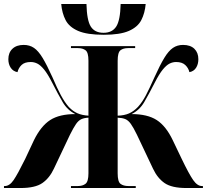

<svg xmlns="http://www.w3.org/2000/svg" viewBox="-20 -946 1041 966"><path d="M502 -771Q418 -771 373 -790.5Q328 -810 310 -845Q292 -880 288 -926H415Q417 -843 437 -812Q457 -781 501 -781Q544 -781 564.5 -812Q585 -843 587 -926H713Q709 -880 691 -845Q673 -810 628.5 -790.5Q584 -771 502 -771ZM0 0V-10H4Q28 -10 48.5 -40Q69 -70 107 -147L151 -241Q186 -312 232.5 -342Q279 -372 359 -372Q319 -392 295.5 -432Q272 -472 242 -531Q220 -574 202 -596Q184 -618 168 -626Q152 -634 135 -634Q104 -634 88.5 -619Q73 -604 68 -583Q46 -587 34 -605Q22 -623 22 -648Q22 -681 42.5 -700.5Q63 -720 99 -720Q129 -720 151 -705Q173 -690 194.5 -654.5Q216 -619 244 -557Q267 -503 286 -467.5Q305 -432 326 -408Q347 -386 370 -376Q393 -366 425 -364V-641Q425 -682 410.5 -693Q396 -704 372 -704H337V-714H660V-704H625Q600 -704 586 -693Q572 -682 572 -640V-364Q606 -365 629.5 -375.5Q653 -386 674 -408Q696 -432 714.5 -467.5Q733 -503 757 -557Q785 -619 806.5 -654.5Q828 -690 850 -705Q872 -720 901 -720Q938 -720 958 -700.5Q978 -681 978 -648Q978 -623 966.5 -605Q955 -587 933 -583Q928 -604 912 -619Q896 -634 866 -634Q849 -634 833 -626Q817 -618 799 -596Q781 -574 759 -531Q729 -472 705.5 -432Q682 -392 642 -372Q722 -372 768.5 -342Q815 -312 849 -241L894 -147Q931 -70 952 -40Q973 -10 996 -10H1001V0H918Q844 0 808 -25Q772 -50 750 -97L669 -268Q651 -305 638 -323Q625 -341 610 -347Q595 -353 572 -354V-74Q572 -32 586.5 -21Q601 -10 626 -10H663V0H337V-10H372Q396 -10 410.5 -21.5Q425 -33 425 -74V-354Q404 -353 389.5 -346.5Q375 -340 362.5 -322Q350 -304 332 -268L251 -97Q229 -50 193 -25Q157 0 83 0Z"/></svg>

Font: Noto Serif Display SemiCondensed ExtraBold
Style: Regular
Weight: 800
Width: 4
Designer: Monotype Design Team
Foundry: Monotype Imaging Inc.
Version: Version 2.009